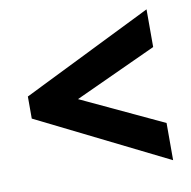

<svg xmlns="http://www.w3.org/2000/svg" viewBox="-61 -658 595 598"><g transform="rotate(-10 236.5 -358.5)"><path d="M439.9 -120.1 28.8 -324.2V-394L439.9 -597.2V-478L181.2 -358.9L439.9 -237.8Z"/></g></svg>

Font: Open Sans Condensed
Style: Regular
Weight: 400
Width: 3
Designer: Monotype Design Team
Foundry: Monotype Imaging Inc.
Version: Version 3.000